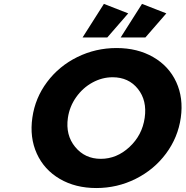

<svg xmlns="http://www.w3.org/2000/svg" viewBox="-20 -951 946 979"><path d="M145 -351.1Q159.2 -451.7 220.2 -533Q281.2 -614.3 374.5 -660.2Q467.8 -706.1 574.2 -706.1Q681.2 -706.1 761.2 -659.9Q841.3 -613.8 878.7 -532.5Q916 -451.2 901.9 -351.1Q887.7 -250.5 826.7 -168.2Q765.6 -85.9 671.9 -39.1Q578.1 7.8 471.2 7.8Q364.7 7.8 284.9 -38.8Q205.1 -85.4 167.7 -167.7Q130.4 -250 145 -351.1ZM326.2 -350.1Q313.5 -262.2 363.3 -201.7Q413.1 -141.1 494.1 -141.1Q575.2 -141.1 640.1 -201.4Q705.1 -261.7 717.8 -350.1Q730.5 -438.5 683.1 -497.8Q635.7 -557.1 554.2 -557.1Q501 -557.1 451.7 -530.3Q402.3 -503.4 368.4 -455.6Q334.5 -407.7 326.2 -350.1ZM400.9 -759.8 509.8 -931.2 633.8 -882.8 526.9 -759.8ZM595.2 -759.8 704.1 -931.2 828.1 -882.8 721.2 -759.8Z"/></svg>

Font: Trueno
Style: Bold Italic
Weight: 700
Designer: Julieta Ulanovsky
Foundry: Julieta Ulanovsky
Version: Version 3.001b | FøM Fix